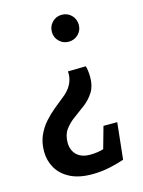

<svg xmlns="http://www.w3.org/2000/svg" viewBox="-107 -552 611 821"><g transform="rotate(-15 198.0 -141.5)"><path d="M198.1 204.9Q139.6 204.9 100.8 184.8Q62 164.7 43 131.4Q23.9 98.1 23.9 58.1Q23.9 18.5 37.5 -12.3Q51.2 -43 72.3 -66.7Q93.4 -90.4 116.3 -109.1Q139.1 -127.8 158.1 -142.9Q186.4 -164.3 199 -188Q211.7 -211.6 211.7 -236.3L211.2 -246.8L290.7 -248.2Q292.7 -243.2 294.8 -228.9Q296.9 -214.6 296.9 -198.8Q296.9 -159 280.2 -132.8Q263.6 -106.7 239 -87.7Q214.4 -68.7 189.3 -50.8Q164.2 -32.9 147.5 -10.1Q130.9 12.7 130.9 47.8Q130.9 67.9 139.4 84.7Q147.9 101.6 165.7 111.7Q183.6 121.9 211.1 121.9Q228.1 121.9 244.8 119.4Q261.4 116.9 270.8 113.3L297.7 17.4H358.7L341.3 179Q314.1 188.6 276.4 196.7Q238.7 204.9 198.1 204.9ZM247.9 -368.5Q223.2 -368.5 205.9 -385.6Q188.5 -402.7 188.5 -427.4Q188.5 -453 205.9 -470.4Q223.2 -487.7 247.9 -487.7Q273 -487.7 290.4 -470.4Q307.7 -453 307.7 -427.4Q307.7 -402.7 290.4 -385.6Q273 -368.5 247.9 -368.5Z"/></g></svg>

Font: Kreon Light
Style: Regular
Weight: 300
Designer: Julia Petretta
Foundry: Julia Petretta and Eli Heuer
Version: Version 2.002